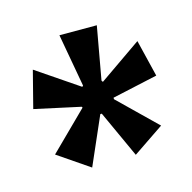

<svg xmlns="http://www.w3.org/2000/svg" viewBox="-54 -734 372 372"><g transform="rotate(-15 132.0 -548.0)"><path d="M89 -416 26 -459 101 -533 100 -535 8 -555 27 -629 111 -572 113 -574 94 -680H169L150 -574L152 -571L237 -630L255 -556L164 -536V-533L239 -460L177 -418L134 -512H131Z"/></g></svg>

Font: Bricolage Grotesque 48pt Condensed Light
Style: Regular
Weight: 300
Width: 3
Designer: Mathieu Triay
Foundry: Atelier Triay
Version: Version 1.000; ttfautohint (v1.8.4.7-5d5b);gftools[0.9.32]